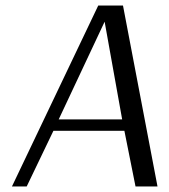

<svg xmlns="http://www.w3.org/2000/svg" viewBox="-20 -670 608 690"><path d="M422 -650 546 0H467L427 -200H172L76 0H23L333 -650ZM191 -241H419L356 -592Z"/></svg>

Font: Arsenal SC
Style: Italic
Weight: 400
Italic angle: -9.10001°
Designer: Andrij Shevchenko
Foundry: Stairsfor
Version: Version 2.001; ttfautohint (v1.8.4.7-5d5b)